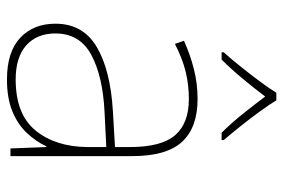

<svg xmlns="http://www.w3.org/2000/svg" viewBox="-151 -652 813 551"><g transform="rotate(90 255.5 -376.5)"><path d="M264 -537Q346 -537 387 -492.5Q428 -448 428 -350V0H406L402 -103H400Q386 -73 361.5 -47Q337 -21 299.5 -5.5Q262 10 208 10Q129 10 88.5 -28Q48 -66 48 -129Q48 -208 114.5 -247.5Q181 -287 299 -294L402 -300V-343Q402 -433 368 -472.5Q334 -512 264 -512Q224 -512 186.5 -503Q149 -494 106 -472L97 -498Q137 -516 178.5 -526.5Q220 -537 264 -537ZM301 -270Q199 -265 137.5 -232Q76 -199 76 -129Q76 -76 110 -45.5Q144 -15 208 -15Q308 -15 354.5 -72Q401 -129 402 -220V-275ZM268 -763Q280 -743 300 -715.5Q320 -688 342 -660.5Q364 -633 382 -612V-606H361Q333 -634 305.5 -668.5Q278 -703 257 -731Q236 -703 207.5 -668.5Q179 -634 151 -606H130V-612Q149 -633 171 -660.5Q193 -688 213.5 -715.5Q234 -743 246 -763Z"/></g></svg>

Font: Noto Sans Cham Thin
Style: Regular
Weight: 250
Version: Version 2.002